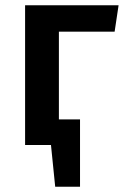

<svg xmlns="http://www.w3.org/2000/svg" viewBox="-20 -549 469 727"><path d="M203 -429V-97H283V158H189L173 0H75V-529H429L414 -429Z"/></svg>

Font: Fira Sans Medium
Style: Regular
Weight: 500
Designer: bBox Type GmbH & Carrois Corporate GbR & Edenspiekermann AG
Foundry: bBox Type GmbH & Carrois Corporate GbR & Edenspiekermann AG
Version: Version 4.301